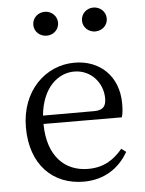

<svg xmlns="http://www.w3.org/2000/svg" viewBox="-55 -814 659 872"><g transform="rotate(-5 274.5 -378.0)"><path d="M403 -661C434 -661 460 -684 460 -715C460 -747 434 -770 403 -770C373 -770 347 -747 347 -715C347 -684 373 -661 403 -661ZM182 -661C212 -661 238 -684 238 -715C238 -747 212 -770 182 -770C151 -770 125 -747 125 -715C125 -684 151 -661 182 -661ZM133 -301C145 -428 218 -488 291 -488C368 -488 421 -425 421 -355C421 -323 411 -301 367 -301ZM489 -262C494 -277 496 -298 496 -324C496 -449 412 -528 296 -528C164 -528 51 -421 51 -254C51 -83 152 14 292 14C385 14 454 -32 495 -104L474 -120C435 -73 388 -42 317 -42C211 -42 133 -115 132 -263Z"/></g></svg>

Font: Source Han Serif K
Style: Regular
Weight: 400
Designer: Ryoko NISHIZUKA 西塚涼子 (kana & ideographs); Frank Grießhammer (Latin, Greek & Cyrillic); Wenlong ZHANG 张文龙 (bopomofo); San
Foundry: Adobe Systems Incorporated
Version: Version 1.001;PS 1.001;hotconv 16.6.54;makeotf.lib2.5.65590